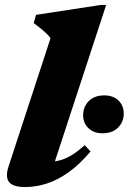

<svg xmlns="http://www.w3.org/2000/svg" viewBox="-20 -740 520 775"><path d="M184 -586Q176 -597 165.2 -607Q154.5 -617 142 -627Q129.5 -637 116 -647L125.5 -680L386.5 -720H408.5L184.5 -36.5L151 -87.5Q184.5 -85 211.8 -90.5Q239 -96 265.5 -111.5Q292 -127 322 -154L345.5 -128.5Q301 -76 256.8 -44.5Q212.5 -13 168.5 1Q124.5 15 81.5 15Q33 15 16.8 -5Q0.5 -25 14.5 -68ZM394 -202Q358 -202 336.8 -222.8Q315.5 -243.5 315.5 -274.5Q315.5 -308.5 338.2 -331.8Q361 -355 401 -355Q437 -355 458.2 -334.2Q479.5 -313.5 479.5 -281.5Q479.5 -248.5 456.8 -225.2Q434 -202 394 -202Z"/></svg>

Font: Newsreader 16pt 16pt ExtraBold
Style: Italic
Weight: 800
Italic angle: -17°
Version: Version 1.003